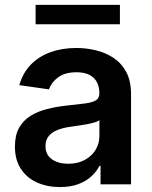

<svg xmlns="http://www.w3.org/2000/svg" viewBox="-20 -747 615 778"><path d="M223 11Q171.2 11 129.8 -7.6Q88.4 -26.3 64.5 -62.9Q40.5 -99.4 40.5 -153.1Q40.5 -199.2 57.5 -229.4Q74.6 -259.6 104 -277.7Q133.5 -295.8 170.6 -305.2Q207.7 -314.6 247.5 -318.9Q295.5 -323.9 325.3 -327.9Q355.1 -332 368.8 -340.7Q382.5 -349.4 382.5 -367.9V-370Q382.5 -410.2 358.7 -432.2Q334.9 -454.2 290.1 -454.2Q242.9 -454.2 215.4 -433.6Q187.9 -413 178.3 -384.9L58.2 -402Q72.4 -451.7 105.1 -485.3Q137.8 -518.8 185 -535.7Q232.2 -552.6 289.4 -552.6Q328.8 -552.6 367.9 -543.3Q407 -534.1 439.3 -513Q471.6 -491.8 491.3 -455.6Q511 -419.4 511 -365.1V0H387.4V-74.9H383.2Q371.4 -52.2 350.3 -32.5Q329.2 -12.8 297.4 -0.9Q265.6 11 223 11ZM256.4 -83.5Q295.1 -83.5 323.5 -98.9Q351.9 -114.3 367.4 -139.9Q382.8 -165.5 382.8 -195.7V-259.9Q376.8 -255 362.4 -250.7Q348 -246.4 330.3 -243.3Q312.5 -240.1 295.1 -237.6Q277.7 -235.1 264.9 -233.3Q236.2 -229.4 213.4 -220.5Q190.7 -211.6 177.6 -195.8Q164.4 -180 164.4 -155.2Q164.4 -119.7 190.3 -101.6Q216.3 -83.5 256.4 -83.5ZM465.9 -727.3V-648.8H124.3V-727.3Z"/></svg>

Font: InterMG SemiBold
Style: Regular
Weight: 600
Designer: Rasmus Andersson
Foundry: rsms
Version: Version 3.019;December 26, 2023;FontCreator 15.0.0.2955 64-b